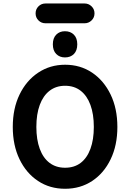

<svg xmlns="http://www.w3.org/2000/svg" viewBox="-20 -1096 766 1130"><path d="M363 15Q273 15 203.8 -30.9Q134.5 -76.8 94.9 -158.8Q55.2 -240.8 55.2 -349Q55.2 -457.2 95.1 -539.6Q135 -622 204.9 -668.5Q274.8 -715 363.2 -715Q452.8 -715 522 -668.5Q591.2 -622 631 -539.6Q670.8 -457.2 670.8 -349Q670.8 -240.8 631.2 -158.8Q591.8 -76.8 522.4 -30.9Q453 15 363 15ZM363 -108.8Q417 -108.8 454.6 -137.2Q492.2 -165.8 512.2 -220Q532.2 -274.2 532.2 -349Q532.2 -424.2 512.2 -478.5Q492.2 -532.8 454.6 -562Q417 -591.2 363 -591.2Q310 -591.2 272 -562Q234 -532.8 214 -478.5Q194 -424.2 194 -349Q194 -274.2 214 -220Q234 -165.8 272 -137.2Q310 -108.8 363 -108.8ZM362.3 -758Q331 -758 311 -778.1Q291 -798.2 291 -835.2Q291 -871.8 310.9 -892Q330.8 -912.2 362.1 -912.2Q394.8 -912.2 414.8 -892Q434.8 -871.8 434.8 -835.2Q434.8 -798.2 414.9 -778.1Q395 -758 362.3 -758ZM247.8 -959Q223.2 -959 206.4 -975.9Q189.5 -992.7 189.5 -1017.2Q189.5 -1041.8 206.4 -1058.6Q223.2 -1075.5 247.8 -1075.5H477.8Q501.8 -1075.5 519 -1058.6Q536.2 -1041.8 536.2 -1017.2Q536.2 -992.7 519 -975.9Q501.8 -959 477.8 -959Z"/></svg>

Font: National Park
Style: Regular
Weight: 400
Designer: Andrea Herstowski, Ben Hoepner
Version: Version 1.009